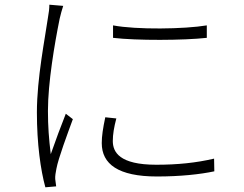

<svg xmlns="http://www.w3.org/2000/svg" viewBox="-20 -769 1040 817"><path d="M461 -661V-608C561 -596 762 -597 860 -608V-661C765 -645 561 -642 461 -661ZM475 -265 428 -270C418 -223 413 -190 413 -160C413 -71 483 -18 648 -18C746 -18 831 -27 892 -40L891 -94C814 -76 735 -68 645 -68C488 -68 460 -122 460 -169C460 -197 465 -227 475 -265ZM249 -744 190 -749C190 -733 188 -715 184 -694C172 -609 137 -436 137 -291C137 -156 153 -45 173 28L219 24C218 15 216 3 215 -7C214 -19 217 -36 220 -51C228 -95 267 -199 290 -262L260 -285C242 -240 214 -165 196 -113C188 -179 184 -231 184 -297C184 -416 212 -582 234 -690C238 -708 244 -729 249 -744Z"/></svg>

Font: Noto Sans CJK SC Light
Style: Regular
Weight: 300
Designer: Ryoko NISHIZUKA 西塚涼子 (kana, bopomofo & ideographs); Paul D. Hunt (Latin, Greek & Cyrillic); Sandoll Communications 산돌커뮤니
Foundry: Adobe
Version: Version 2.004;hotconv 1.0.118;makeotfexe 2.5.65603